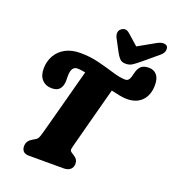

<svg xmlns="http://www.w3.org/2000/svg" viewBox="-164 -1069 1080 1194"><g transform="rotate(20 375.5 -471.5)"><path d="M402 -150.5Q396 -127.5 398 -121Q400 -114.5 409.5 -108L427 -97Q453.5 -80.5 453.5 -53Q453.5 -26.5 437.2 -13.2Q421 0 396 0H164.5Q138.5 0 127 -12.5Q115.5 -25 115.5 -45Q115.5 -65.5 125.2 -79Q135 -92.5 150.5 -101L167.5 -111Q180.5 -118.5 186 -130.5Q191.5 -142.5 198.5 -169Q207 -201 221.8 -255Q236.5 -309 253.5 -372.8Q270.5 -436.5 287 -498.2Q303.5 -560 316 -606.5Q283 -613 264 -613Q223.5 -613 222.5 -553.5Q222 -544.5 222.2 -537.2Q222.5 -530 222.5 -518Q222.5 -484.5 206.5 -463.5Q190.5 -442.5 153.5 -442.5Q113 -442.5 88.5 -469Q64 -495.5 65 -544.5Q66 -590.5 87.5 -628.2Q109 -666 149.5 -688Q190 -710 248 -710Q313 -710 372 -695Q431 -680 480.5 -664.8Q530 -649.5 565.5 -649.5Q588.5 -649.5 597.5 -682Q600.5 -692 603.5 -705.5Q610.5 -736 627.2 -752.8Q644 -769.5 679.5 -769.5Q712.5 -769.5 732 -746.8Q751.5 -724 751 -678.5Q750 -613.5 714.2 -576.5Q678.5 -539.5 615 -539.5Q595.5 -539.5 568.2 -544.5Q541 -549.5 510 -557Q495 -500 478.5 -438.8Q462 -377.5 447 -320.8Q432 -264 420.2 -219.2Q408.5 -174.5 402 -150.5ZM625.5 -792.5Q599.5 -771 579.5 -757Q559.5 -743 534 -743Q508.5 -743 495.2 -756.2Q482 -769.5 469.5 -792.5L425.5 -875.5Q417 -891.5 418.5 -907Q420 -922.5 432 -932.5Q459.5 -955 488 -929.5L559 -867L670 -929.5Q693.5 -943 711.5 -943Q729.5 -943 738 -932.5Q744.5 -924 742 -906Q739.5 -888 718.5 -870.5Z"/></g></svg>

Font: Fraunces 144pt S100 Black
Style: Italic
Weight: 900
Italic angle: -16°
Version: Version 1.000; ttfautohint (v1.8.3)